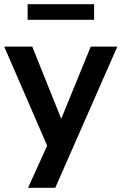

<svg xmlns="http://www.w3.org/2000/svg" viewBox="-24 -710 576 910"><path d="M109 180 211 -45V7L-4 -489H129L281 -110H251L406 -489H532L238 180ZM107 -616V-690H422V-616Z"/></svg>

Font: Nunito Sans 12pt ExtraLight
Style: Regular
Weight: 200
Designer: Vernon Adams
Foundry: Vernon Adams
Version: Version 3.101;gftools[0.9.27]